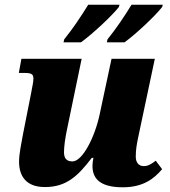

<svg xmlns="http://www.w3.org/2000/svg" viewBox="-20 -786 723 816"><path d="M437 -619 434 -606H509C559 -642 642 -721 669 -756L672 -766H539C510 -718 472 -662 437 -619ZM253 -619 250 -606H324C374 -642 458 -721 485 -756L488 -766H355C325 -717 288 -662 253 -619ZM502 10C590 10 636 -28 669 -67L642 -103C622 -88 609 -80 591 -80C570 -80 557 -95 557 -120C557 -150 561 -171 567 -201L638 -536H454L404 -302C384 -205 331 -100 288 -100C263 -100 252 -113 252 -139C252 -162 257 -200 265 -237L327 -536H71L60 -476H84C117 -476 122 -469 122 -451C122 -438 118 -422 112 -389L77 -212C71 -177 61 -133 61 -99C61 -42 87 9 171 9C263 9 312 -39 370 -115H377C375 -106 373 -92 373 -81C373 -32 399 10 502 10Z"/></svg>

Font: Noto Serif SemiCondensed Black
Style: Italic
Weight: 900
Width: 4
Italic angle: -12°
Designer: Monotype Design Team
Foundry: Monotype Imaging Inc.
Version: Version 2.014